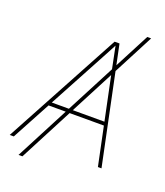

<svg xmlns="http://www.w3.org/2000/svg" viewBox="-177 -928 974 1131"><g transform="rotate(20 310.0 -363.0)"><path d="M573.2 -819.3 98.1 92.8H73.7L548.8 -819.3ZM-15.1 0 377.4 -727.5H408.2L560.1 0H537.6L419.9 -563.5Q412.1 -602.5 404.1 -641.6Q396 -680.7 388.2 -719.7H397Q376 -680.7 355.5 -641.6Q335 -602.5 313.5 -563.5L10.3 0ZM131.8 -241.7 135.7 -264.2H496.6L492.7 -241.7Z"/></g></svg>

Font: Inter 16pt Thin
Style: Italic
Weight: 250
Italic angle: -9.3988°
Version: Version 4.001;git-66647c0bb